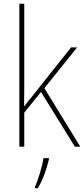

<svg xmlns="http://www.w3.org/2000/svg" viewBox="-20 -780 447 1021"><path d="M109 -376V-760H83V0H109V-181L198 -291L378 0H407L216 -311L390 -528H358L156 -274C138 -252 127 -239 108 -214C109 -271 109 -318 109 -376ZM240 68V61H211C206 103 181 181 166 214V221H181C209 175 228 118 240 68Z"/></svg>

Font: Noto Sans Thai Looped SemiCondensed Thin
Style: Regular
Weight: 100
Width: 4
Designer: Sasikarn Vongin, Ben Mitchell
Foundry: The Fontpad Ltd
Version: Version 1.001